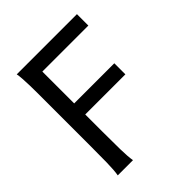

<svg xmlns="http://www.w3.org/2000/svg" viewBox="-198 -836 958 958"><g transform="rotate(-45 281.0 -356.5)"><path d="M461.4 -407.7V-329.6H178.2V-212.4Q178.2 -139.6 179.2 -84.2Q180.2 -28.8 185.5 0H78.1Q83.5 -29.3 84.5 -84.7Q85.4 -140.1 85.4 -212.4V-498Q85.4 -534.2 85.4 -566.7Q85.4 -599.1 84.7 -626.7Q84 -654.3 82.5 -676.3Q81.1 -698.2 78.1 -712.9H502.9V-632.3H178.2V-407.7Z"/></g></svg>

Font: Andika DR AuSIL
Style: Regular
Weight: 400
Designer: Annie Olsen & Victor Gaultney
Foundry: SIL International
Version: Version 0.003